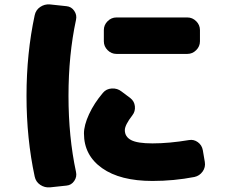

<svg xmlns="http://www.w3.org/2000/svg" viewBox="-20 -794 1040 869"><path d="M828 -715Q851 -715 868 -698Q885 -681 885 -658V-607Q885 -584 868 -567Q851 -550 828 -550H507Q484 -550 467 -567Q450 -584 450 -607V-658Q450 -681 467 -698Q484 -715 507 -715ZM281 -766Q303 -764 316 -745Q329 -726 324 -704Q290 -546 290 -360Q290 -174 324 -16Q329 6 316 25Q303 44 281 46L206 54Q182 56 162 42.5Q142 29 137 5Q100 -167 100 -360Q100 -553 137 -725Q142 -749 162 -762.5Q182 -776 206 -774ZM898 -114 907 -61Q911 -37 897 -17.5Q883 2 860 7Q767 25 670 25Q524 25 442 -33Q360 -91 360 -190Q360 -227 383 -277Q406 -327 446 -374Q461 -392 486 -393.5Q511 -395 530 -380L570 -350Q588 -336 590.5 -313Q593 -290 579 -272Q545 -228 545 -205Q545 -175 573.5 -160Q602 -145 670 -145Q745 -145 835 -160Q857 -164 875.5 -150.5Q894 -137 898 -114Z"/></svg>

Font: Rounded Mplus 1c Black
Style: Regular
Weight: 900
Version: Version 1.059.20150529